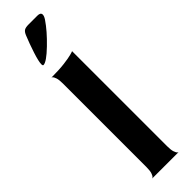

<svg xmlns="http://www.w3.org/2000/svg" viewBox="-323 -939 929 929"><g transform="rotate(-45 141.5 -474.5)"><path d="M233 0H50Q50 2 56 -2.5Q62 -7 66.5 -20.5Q71 -34 71 -60V-630Q71 -656 66.5 -669.5Q62 -683 56.5 -687.5Q51 -692 51 -690Q105 -690 141 -694.5Q177 -699 195 -704Q213 -709 213 -710V-60Q213 -34 217.5 -20.5Q222 -7 227.5 -2.5Q233 2 233 0ZM238 -935Q238 -925 228 -910Q197 -864 143 -812Q89 -760 68 -760Q63 -760 63 -770Q63 -789 78 -835Q93 -881 109 -920Q116 -938 125.5 -944Q135 -950 155 -950H216Q238 -950 238 -935Z"/></g></svg>

Font: Red Rose Bold
Style: Regular
Weight: 700
Designer: jaikishan Patel
Version: Version 1.000